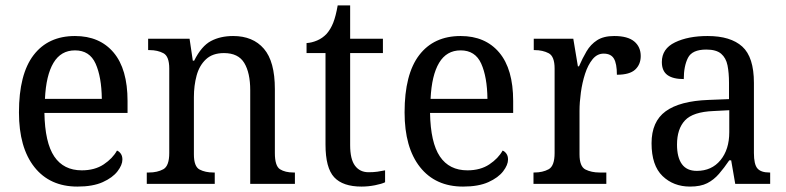

<svg xmlns="http://www.w3.org/2000/svg" viewBox="-20 -679 2903 709"><path d="M266 10Q164 10 107 -62Q50 -134 50 -264Q50 -405 104 -475.5Q158 -546 257 -546Q348 -546 399.5 -485Q451 -424 451 -306V-262H144Q146 -152 180.5 -101Q215 -50 282 -50Q330 -50 363 -72Q396 -94 412 -123Q420 -120 426 -111.5Q432 -103 432 -90Q432 -70 414 -46.5Q396 -23 359.5 -6.5Q323 10 266 10ZM356 -314Q355 -395 333 -444Q311 -493 257 -493Q205 -493 177.5 -447Q150 -401 146 -314Z M522 0V-42H530Q561 -42 583 -54Q605 -66 605 -114V-426Q605 -471 583.5 -482.5Q562 -494 532 -494H527V-536H680L692 -455H697Q724 -509 759 -527.5Q794 -546 841 -546Q914 -546 954.5 -499Q995 -452 995 -350V-114Q995 -66 1014 -54Q1033 -42 1064 -42H1069V0H904V-346Q904 -410 882 -446.5Q860 -483 807 -483Q765 -483 740.5 -460Q716 -437 706 -400Q696 -363 696 -320V-109Q696 -64 717 -53Q738 -42 768 -42H773V0Z M1315 10Q1246 10 1214 -24.5Q1182 -59 1182 -145V-483H1112V-520Q1131 -521 1151 -529.5Q1171 -538 1186 -554Q1201 -571 1210.5 -595Q1220 -619 1227 -659H1273V-536H1394V-483H1273V-143Q1273 -91 1291 -67Q1309 -43 1341 -43Q1359 -43 1373.5 -45Q1388 -47 1402 -50V-6Q1390 0 1365 5Q1340 10 1315 10Z M1690 10Q1588 10 1531 -62Q1474 -134 1474 -264Q1474 -405 1528 -475.5Q1582 -546 1681 -546Q1772 -546 1823.5 -485Q1875 -424 1875 -306V-262H1568Q1570 -152 1604.5 -101Q1639 -50 1706 -50Q1754 -50 1787 -72Q1820 -94 1836 -123Q1844 -120 1850 -111.5Q1856 -103 1856 -90Q1856 -70 1838 -46.5Q1820 -23 1783.5 -6.5Q1747 10 1690 10ZM1780 -314Q1779 -395 1757 -444Q1735 -493 1681 -493Q1629 -493 1601.5 -447Q1574 -401 1570 -314Z M1950 0V-42H1953Q1984 -42 2006 -54Q2028 -66 2028 -114V-426Q2028 -471 2006 -482.5Q1984 -494 1954 -494H1951V-536H2097L2114 -434H2118Q2131 -464 2146 -489.5Q2161 -515 2185 -530.5Q2209 -546 2248 -546Q2298 -546 2322 -526Q2346 -506 2346 -472Q2346 -441 2325.5 -422Q2305 -403 2258 -403Q2258 -444 2247 -462.5Q2236 -481 2209 -481Q2185 -481 2168 -460Q2151 -439 2140.5 -406.5Q2130 -374 2125 -337.5Q2120 -301 2120 -270V-109Q2120 -64 2142 -53Q2164 -42 2194 -42H2219V0Z M2528 10Q2467 10 2426.5 -29Q2386 -68 2386 -150Q2386 -230 2438 -268Q2490 -306 2596 -310L2672 -313V-373Q2672 -410 2666.5 -437.5Q2661 -465 2643 -480.5Q2625 -496 2588 -496Q2536 -496 2520.5 -465.5Q2505 -435 2505 -387Q2465 -387 2444.5 -402Q2424 -417 2424 -450Q2424 -499 2472.5 -522.5Q2521 -546 2593 -546Q2678 -546 2721 -507Q2764 -468 2764 -373V-114Q2764 -72 2777 -57Q2790 -42 2821 -42H2824V0H2695L2680 -87H2673Q2654 -59 2635 -37Q2616 -15 2591.5 -2.5Q2567 10 2528 10ZM2553 -48Q2608 -48 2640.5 -87.5Q2673 -127 2673 -191V-272L2615 -269Q2539 -266 2509.5 -234.5Q2480 -203 2480 -145Q2480 -98 2498 -73Q2516 -48 2553 -48Z"/></svg>

Font: Noto Serif Tamil SemiCondensed
Style: Italic
Weight: 400
Width: 4
Italic angle: -12°
Designer: Indian Type Foundry, Tom Grace, and the Monotype Design Team
Foundry: Monotype Imaging Inc.
Version: Version 2.003; ttfautohint (v1.8.4.7-5d5b)